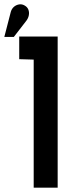

<svg xmlns="http://www.w3.org/2000/svg" viewBox="-69 -869 329 889"><path d="M20 -595 87 -593V0H198V-700H20ZM53 -773Q62 -785 64.5 -798.5Q67 -812 62.5 -824Q58 -836 46 -843Q33 -851 19 -848.5Q5 -846 -5 -837Q-15 -828 -19 -814L-49 -698H-5Z"/></svg>

Font: Advent Pro
Style: Regular
Weight: 400
Designer: VivaRado, Andreas Kalpakidis
Foundry: VivaRado, Andreas Kalpakidis
Version: Version 3.000